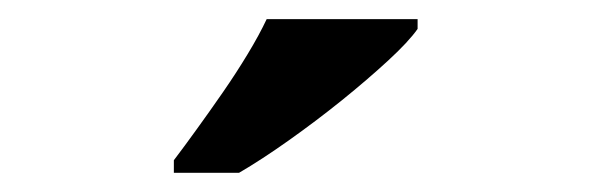

<svg xmlns="http://www.w3.org/2000/svg" viewBox="-20 -786 617 200"><path d="M161.1 -619.1Q171.9 -633.3 185.3 -651.9Q198.7 -670.4 212.4 -690.2Q226.1 -710 238 -729.7Q250 -749.5 257.8 -766.1H415V-755.9Q405.8 -742.7 384.3 -722.9Q362.8 -703.1 336.2 -681.6Q309.6 -660.2 281 -639.9Q252.4 -619.6 229 -606H161.1Z"/></svg>

Font: Sahl Naskh
Style: Bold
Weight: 700
Designer: Pascal Zoghbi
Version: Version 1.001